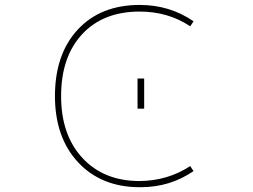

<svg xmlns="http://www.w3.org/2000/svg" viewBox="-20 -783 1040 790"><path d="M558.6 -12.7Q556.6 -12.7 554.7 -12.7Q475.6 -12.7 412.1 -38.6Q348.6 -64.5 301.3 -115.2Q253.9 -166 230 -234.4Q206.1 -302.7 206.1 -387.7Q206.1 -473.6 229.5 -542Q252.9 -610.4 299.8 -661.1Q346.7 -711.9 410.6 -737.3Q474.6 -762.7 554.7 -762.7Q678.7 -762.7 776.4 -695.3L762.7 -674.8Q671.9 -735.4 554.7 -735.4Q404.3 -735.4 317.9 -642.1Q231.4 -548.8 231.4 -387.7Q231.4 -227.5 319.3 -132.8Q407.2 -38.1 554.7 -38.1Q669.9 -39.1 762.7 -99.6L776.4 -79.1Q679.7 -12.7 558.6 -12.7ZM545.9 -335.9V-460H573.2V-335.9Z"/></svg>

Font: Mgen+ 1m thin
Style: Regular
Weight: 100
Designer: [Source Han Sans]
Ryoko NISHIZUKA  (kana & ideographs); Paul D. Hunt (Latin, Greek & Cyrillic); Wenlong ZHANG  (bopomofo
Version: Version 1.059.20150602